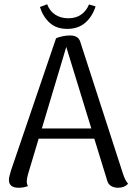

<svg xmlns="http://www.w3.org/2000/svg" viewBox="-20 -873 632 904"><path d="M583 -8Q566 11 536 11Q517 11 503 2.5Q489 -6 485 -22L424 -220H162L112 -53Q106 -31 106 -20Q106 -4 112 3Q91 11 68 11Q22 11 22 -26Q22 -39 32 -71L244 -693Q277 -706 310 -706Q349 -706 358 -676L559 -55Q570 -22 583 -8ZM410 -268 292 -652 177 -268ZM297 -737Q245 -737 213.5 -766Q182 -795 168 -840L202 -853Q214 -821 240 -804Q266 -787 302 -787Q338 -787 362.5 -804.5Q387 -822 399 -852L430 -843Q415 -795 381.5 -766Q348 -737 297 -737Z"/></svg>

Font: Arima Madurai
Style: Regular
Weight: 400
Designer: Joana Correia and Natanael Gama
Foundry: NDISCOVER
Version: Version 1.019